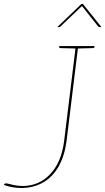

<svg xmlns="http://www.w3.org/2000/svg" viewBox="-48 -930 526 958"><path d="M58 8Q15 8 -28 -7L-27 -10Q-25 -15 -18 -15Q-13 -15 -3.5 -12.5Q6 -10 19 -7Q28 -5 40 -3.5Q52 -2 65 -2Q146 -2 202 -60.5Q258 -119 272 -226L330 -700H342L284 -226Q274 -151 244 -98.5Q214 -46 166 -19Q118 8 58 8ZM333 -700 330 -688 254 -690Q251 -690 249 -691.5Q247 -693 247 -695L248 -700ZM424 -700 423 -695Q423 -693 420.5 -691.5Q418 -690 416 -690L338 -688L339 -700ZM238 -795 358 -910H366L458 -795H449Q445 -795 441 -799L361 -900L255 -799Q254 -798 252 -796.5Q250 -795 247 -795Z"/></svg>

Font: Aleo Thin
Style: Italic
Weight: 250
Italic angle: -7°
Designer: Alessio Laiso
Foundry: Alessio Laiso
Version: Version 2.001;gftools[0.9.29]